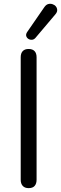

<svg xmlns="http://www.w3.org/2000/svg" viewBox="-20 -965 316 992"><path d="M128 7Q108 7 97.5 -4.5Q87 -16 87 -36V-669Q87 -690 97.5 -701Q108 -712 128 -712Q148 -712 158.5 -701Q169 -690 169 -669V-36Q169 -16 159 -4.5Q149 7 128 7ZM163 -769Q155 -760 144.5 -759.5Q134 -759 126 -764.5Q118 -770 115.5 -779Q113 -788 120 -799L209 -928Q218 -941 229 -944Q240 -947 251 -943.5Q262 -940 268.5 -932Q275 -924 275.5 -913.5Q276 -903 267 -892Z"/></svg>

Font: Nunito ExtraLight
Style: Regular
Weight: 400
Version: Version 3.602